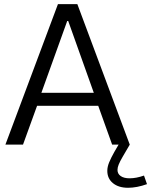

<svg xmlns="http://www.w3.org/2000/svg" viewBox="-20 -696 727 924"><path d="M158.4 -186.8H452.7L519.7 0H604.5L352.2 -676.2H258.9L6 0H90.7ZM303.4 -594.8H308.3L431.4 -249.5H179.2ZM673 148.9Q635.6 162.1 603.7 162.1Q576.5 162.1 560.9 151.3Q545.4 140.6 545.4 121.6Q545.4 110.2 551.3 95.6Q557.2 81 570.3 58.5L604.5 0L603.2 -1.1L550.7 -4.6V0L530 35.6Q514.2 63.7 505.3 85.3Q496.4 106.9 496.4 126.2Q496.4 163.3 523.6 185.5Q550.9 207.7 596.3 207.7Q638.2 207.7 687.4 190.2Z"/></svg>

Font: Estedad VF
Style: Regular
Weight: 100
Designer: Amin Abedi
Version: Version 7.3